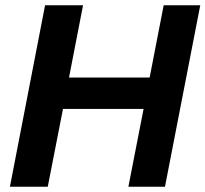

<svg xmlns="http://www.w3.org/2000/svg" viewBox="-20 -708 779 728"><path d="M466.8 0 524.4 -294.9H218.8L161.1 0H17.6L150.9 -688H294.9L241.7 -414.1H547.4L600.6 -688H739.3L605.5 0Z"/></svg>

Font: Liberation Sans
Style: Bold Italic
Weight: 700
Italic angle: -12°
Designer: Steve Matteson
Foundry: Ascender Corporation
Version: Version 2.1.5